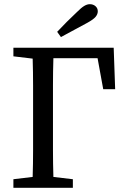

<svg xmlns="http://www.w3.org/2000/svg" viewBox="-20 -897 600 917"><path d="M44 0V-41L136 -52Q138 -115 138 -179.5Q138 -244 138 -309V-359Q138 -424 138 -488Q138 -552 136 -617L44 -628V-669H523L530 -471H473L446 -619H235Q233 -555 233 -490Q233 -425 233 -359V-309Q233 -245 233 -181Q233 -117 235 -52L328 -41V0ZM253 -745Q299 -794 347 -839Q368 -860 382 -868.5Q396 -877 409 -877Q425 -877 436 -867.5Q447 -858 447 -843Q447 -829 436.5 -816.5Q426 -804 397 -788Q365 -771 334 -754Q303 -737 271 -720Z"/></svg>

Font: Source Serif Pro
Style: Regular
Weight: 400
Designer: Frank Grießhammer
Foundry: Adobe Systems Incorporated
Version: Version 2.000;PS 1.000;hotconv 16.6.51;makeotf.lib2.5.65220